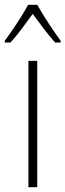

<svg xmlns="http://www.w3.org/2000/svg" viewBox="-43 -784 274 804"><path d="M113 0H76V-529H113ZM113 -764Q126 -741 144.5 -711.5Q163 -682 181.5 -655Q200 -628 211 -613V-606H188Q165 -631 140 -664Q115 -697 94 -726Q74 -698 48.5 -664Q23 -630 1 -606H-23V-613Q-9 -632 9.5 -659Q28 -686 45.5 -714Q63 -742 75 -764Z"/></svg>

Font: Noto Sans Arabic Cond ExtLt
Style: Regular
Weight: 200
Width: 3
Designer: Monotype Design Team, Nadine Chahine, Nizar Qandah and Khaled Hosny
Foundry: Monotype Imaging Inc.
Version: Version 2.012; ttfautohint (v1.8.4.7-5d5b)